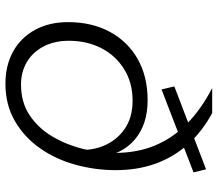

<svg xmlns="http://www.w3.org/2000/svg" viewBox="-66 -704 783 690"><g transform="rotate(90 325.0 -359.5)"><path d="M297 -731H387Q455 -694 500.5 -642.5Q546 -591 569 -526.5Q592 -462 592 -384Q592 -311 572.5 -240Q553 -169 513.5 -112.5Q474 -56 415.5 -22Q357 12 281 12Q216 12 166 -15.5Q116 -43 88 -94Q60 -145 60 -213Q60 -298 94.5 -362.5Q129 -427 192 -463Q255 -499 341 -499Q428 -499 482.5 -452.5Q537 -406 544 -325L517 -230Q525 -290 505.5 -338.5Q486 -387 444.5 -416Q403 -445 343 -445Q277 -445 228 -414Q179 -383 153 -331.5Q127 -280 127 -216Q127 -164 147.5 -125Q168 -86 203.5 -65Q239 -44 284 -44Q348 -44 394 -74.5Q440 -105 470 -155Q500 -205 515 -264.5Q530 -324 530 -381Q530 -461 503.5 -525Q477 -589 425.5 -640Q374 -691 297 -731ZM302 -549 291 -595 589 -709 600 -664Z"/></g></svg>

Font: Azeret Mono Thin ExtraLight
Style: Italic
Weight: 250
Italic angle: -12°
Version: Version 1.002